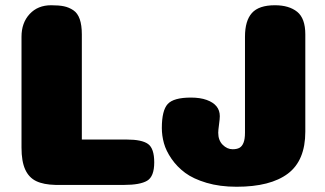

<svg xmlns="http://www.w3.org/2000/svg" viewBox="-20 -705 1240 732"><path d="M192 0Q146 -1 118 -14.5Q90 -28 76 -59Q62 -90 62 -142V-565Q62 -618 93 -651.5Q124 -685 175 -685Q205 -685 224 -681Q243 -677 259.5 -666Q276 -655 284 -632Q292 -609 292 -574V-173H463Q521 -173 544.5 -156Q568 -139 568 -86Q568 -32 541 -16Q514 0 453 0ZM812 -199Q812 -170 829 -153Q846 -136 867 -136Q883 -136 893 -141.5Q903 -147 908.5 -161Q914 -175 914 -199V-565Q914 -626 940.5 -655.5Q967 -685 1028 -685Q1082 -685 1113 -660Q1144 -635 1144 -574V-203Q1144 -93 1077.5 -43Q1011 7 882 7Q818 7 767.5 -8Q717 -23 686 -46Q655 -69 634 -99.5Q613 -130 605 -159Q597 -188 597 -217Q597 -284 619.5 -308.5Q642 -333 708 -333Q743 -333 768 -324Q793 -315 805.5 -299.5Q818 -284 818 -262Q818 -252 815 -230Q812 -208 812 -199Z"/></svg>

Font: Coiny 2.0
Style: Regular
Weight: 400
Version: Version 1.001 July 11, 2018